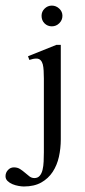

<svg xmlns="http://www.w3.org/2000/svg" viewBox="-78 -509 308 692"><path d="M147 -452.1Q147 -436.5 135.7 -425.3Q124.5 -414.1 108.9 -414.1Q93.3 -414.1 82.5 -424.8Q71.8 -435.5 71.8 -452.1Q71.8 -467.3 82.8 -478Q93.8 -488.8 108.9 -488.8Q124 -488.8 135.5 -478Q147 -467.3 147 -452.1ZM141.1 -6.8Q141.1 25.9 134.3 56.4Q127.4 86.9 111.8 110.6Q96.2 134.3 70.8 148.7Q45.4 163.1 7.8 163.1Q0 163.1 -11.2 161.1Q-22.5 159.2 -33 154.8Q-43.5 150.4 -50.8 143.3Q-58.1 136.2 -58.1 126Q-58.1 113.3 -49.3 103.8Q-40.5 94.2 -27.8 94.2Q-15.1 94.2 -5.6 100.3Q3.9 106.4 12 113.5Q20 120.6 28.1 126.7Q36.1 132.8 45.9 132.8Q58.1 132.8 65.2 124.5Q72.3 116.2 75.4 103Q78.6 89.8 79.3 73.2Q80.1 56.6 80.1 40V-225.6Q80.1 -240.7 79.3 -254.2Q78.6 -267.6 76.2 -277.1Q73.7 -286.6 68.1 -292.2Q62.5 -297.9 53.2 -297.9Q41.5 -297.9 27.8 -293L22.9 -306.2L125 -347.2H141.1Z"/></svg>

Font: Scheherazade
Style: Regular
Weight: 400
Designer: SIL International
Foundry: SIL International
Version: Version 2.100 (build 932/914)